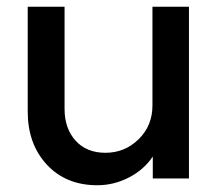

<svg xmlns="http://www.w3.org/2000/svg" viewBox="-20 -528 651 568"><path d="M268 20Q175 20 118.5 -41Q62 -102 62 -198V-508H171V-206Q171 -148 203.5 -112Q236 -76 292 -76Q349 -76 390 -116Q431 -156 431 -216V-508H539V0H432V-65Q406 -26 361.5 -3Q317 20 268 20Z"/></svg>

Font: Metropolitano Medium
Style: Regular
Weight: 500
Designer: Fonts by Alex Slobzheninov & Chris M. Simpson / Changes by Cristiano Sobral
Foundry: Fonts by Alex Slobzheninov & Chris M. Simpson / Changes by Cristiano Sobral
Version: Version 1.00;August 30, 2020;FontCreator 13.0.0.2681 64-bit